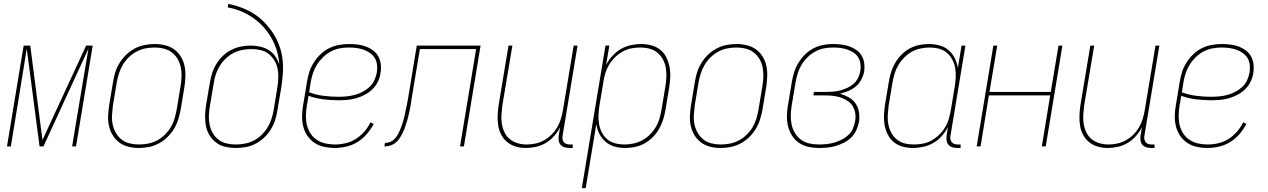

<svg xmlns="http://www.w3.org/2000/svg" viewBox="-20 -755 6540 990"><path d="M16 0 102 -520H136L199 -33L424 -520H458L372 0H352L369 -104Q385 -204 402.5 -304Q420 -404 436 -504L204 0H184L118 -504Q102 -404 85.5 -304Q69 -204 53 -104L36 0Z M695 8Q668 8 642 1.5Q616 -5 595.5 -20Q575 -35 561.5 -57Q548 -79 542 -105Q536 -131 537.5 -158.5Q539 -186 543 -213L563 -333Q567 -359 575 -384Q583 -409 597.5 -432Q612 -455 632 -474Q652 -493 676 -505.5Q700 -518 726 -523Q752 -528 778 -528Q805 -528 831.5 -521.5Q858 -515 878.5 -500Q899 -485 912.5 -463Q926 -441 931.5 -415Q937 -389 936 -361.5Q935 -334 931 -307L911 -187Q906 -161 898 -136Q890 -111 875.5 -88Q861 -65 841 -46Q821 -27 797 -14.5Q773 -2 747 3Q721 8 695 8ZM696 -10Q719 -10 743 -14.5Q767 -19 789 -30.5Q811 -42 829.5 -60Q848 -78 860.5 -99Q873 -120 880 -143.5Q887 -167 891 -190L911 -310Q915 -334 916 -358.5Q917 -383 912.5 -406.5Q908 -430 896.5 -450Q885 -470 867 -484Q849 -498 825.5 -504Q802 -510 777 -510Q754 -510 730.5 -505.5Q707 -501 685 -489.5Q663 -478 644.5 -460Q626 -442 613.5 -421Q601 -400 593.5 -376.5Q586 -353 582 -330L562 -210Q559 -186 557.5 -161.5Q556 -137 561 -113.5Q566 -90 577.5 -70Q589 -50 606.5 -36Q624 -22 647.5 -16Q671 -10 696 -10Z M1196 8Q1168 8 1142 2Q1116 -4 1095.5 -19Q1075 -34 1061.5 -55.5Q1048 -77 1042.5 -102.5Q1037 -128 1037.5 -155.5Q1038 -183 1042 -210L1062 -328Q1066 -353 1074 -378Q1082 -403 1096 -425.5Q1110 -448 1129.5 -467Q1149 -486 1173 -498Q1197 -510 1222.5 -515Q1248 -520 1273 -520Q1298 -520 1322 -514.5Q1346 -509 1366 -496.5Q1386 -484 1399.5 -464.5Q1413 -445 1420 -422Q1417 -477 1395.5 -527Q1374 -577 1338.5 -616Q1303 -655 1256 -681Q1209 -707 1154 -717L1157 -735Q1193 -728 1227 -715Q1261 -702 1290.5 -683Q1320 -664 1344 -639Q1368 -614 1387.5 -584.5Q1407 -555 1419.5 -521.5Q1432 -488 1436.5 -451.5Q1441 -415 1438.5 -377.5Q1436 -340 1430 -302L1410 -184Q1406 -159 1398 -134Q1390 -109 1375.5 -86Q1361 -63 1341 -44.5Q1321 -26 1297 -13.5Q1273 -1 1247 3.5Q1221 8 1196 8ZM1196 -10Q1219 -10 1242.5 -14.5Q1266 -19 1288 -30Q1310 -41 1328 -58.5Q1346 -76 1359 -97Q1372 -118 1379.5 -141Q1387 -164 1391 -187L1410 -304Q1414 -328 1415 -352.5Q1416 -377 1411.5 -400Q1407 -423 1395 -443Q1383 -463 1365 -477Q1347 -491 1324 -496.5Q1301 -502 1276 -502Q1253 -502 1229.5 -497.5Q1206 -493 1184.5 -482Q1163 -471 1144.5 -453.5Q1126 -436 1113 -415Q1100 -394 1092.5 -371Q1085 -348 1082 -325L1062 -207Q1058 -183 1057 -158.5Q1056 -134 1061 -111Q1066 -88 1077.5 -68Q1089 -48 1107 -34.5Q1125 -21 1148 -15.5Q1171 -10 1196 -10Z M1705 8Q1677 8 1650 2Q1623 -4 1601.5 -18.5Q1580 -33 1565 -55Q1550 -77 1543.5 -103Q1537 -129 1537.5 -157Q1538 -185 1543 -213L1563 -333Q1567 -359 1575 -384Q1583 -409 1597.5 -432Q1612 -455 1632 -474.5Q1652 -494 1676 -506Q1700 -518 1726.5 -523Q1753 -528 1778 -528Q1801 -528 1823 -525.5Q1845 -523 1865.5 -515.5Q1886 -508 1903.5 -495Q1921 -482 1931 -463.5Q1941 -445 1943.5 -423Q1946 -401 1942 -378Q1939 -356 1928.5 -334Q1918 -312 1900.5 -295Q1883 -278 1861 -266.5Q1839 -255 1816.5 -248.5Q1794 -242 1771 -240Q1748 -238 1725 -238Q1685 -238 1646 -243Q1607 -248 1571 -261L1562 -210Q1558 -185 1557.5 -159.5Q1557 -134 1562.5 -110.5Q1568 -87 1581 -67Q1594 -47 1613.5 -34Q1633 -21 1657 -15.5Q1681 -10 1707 -10Q1734 -10 1762 -16.5Q1790 -23 1814.5 -38.5Q1839 -54 1858.5 -76.5Q1878 -99 1890 -124L1907 -116Q1892 -88 1871 -63.5Q1850 -39 1823 -22.5Q1796 -6 1765.5 1Q1735 8 1705 8ZM1725 -256Q1746 -256 1767 -258Q1788 -260 1808.5 -265.5Q1829 -271 1848.5 -281Q1868 -291 1884.5 -306Q1901 -321 1910 -340.5Q1919 -360 1923 -381Q1926 -401 1924 -420.5Q1922 -440 1912.5 -455.5Q1903 -471 1887.5 -482Q1872 -493 1854.5 -499Q1837 -505 1817.5 -507.5Q1798 -510 1778 -510Q1755 -510 1731.5 -505.5Q1708 -501 1686 -489.5Q1664 -478 1645.5 -460Q1627 -442 1614 -421Q1601 -400 1593.5 -377Q1586 -354 1582 -330L1574 -279Q1609 -266 1647.5 -261Q1686 -256 1725 -256Z M1962 0 1965 -18Q1976 -18 1987.5 -21.5Q1999 -25 2008.5 -33Q2018 -41 2025 -51.5Q2032 -62 2037 -72.5Q2042 -83 2046.5 -94.5Q2051 -106 2054.5 -117Q2058 -128 2061.5 -139.5Q2065 -151 2067 -162Q2069 -173 2071.5 -184.5Q2074 -196 2076.5 -207.5Q2079 -219 2081 -230.5Q2083 -242 2085 -253L2129 -520H2458L2372 0H2352L2435 -502H2145L2103 -250Q2101 -235 2098.5 -220Q2096 -205 2093 -190Q2090 -175 2086.5 -160Q2083 -145 2078.5 -130Q2074 -115 2069 -100.5Q2064 -86 2057 -71.5Q2050 -57 2041.5 -43.5Q2033 -30 2020 -19.5Q2007 -9 1992 -4.5Q1977 0 1962 0Z M2692 8Q2665 8 2640.5 1Q2616 -6 2596.5 -21.5Q2577 -37 2565 -59.5Q2553 -82 2549 -107.5Q2545 -133 2546 -159.5Q2547 -186 2551 -213L2602 -520H2622L2570 -210Q2567 -186 2565.5 -162Q2564 -138 2568 -115Q2572 -92 2582 -71.5Q2592 -51 2609.5 -37Q2627 -23 2649.5 -16.5Q2672 -10 2696 -10Q2718 -10 2741.5 -15Q2765 -20 2786 -32Q2807 -44 2824.5 -61.5Q2842 -79 2854 -100Q2866 -121 2872.5 -143.5Q2879 -166 2883 -189L2938 -520H2958L2881 -56Q2879 -47 2880.5 -38Q2882 -29 2887.5 -22Q2893 -15 2901.5 -12.5Q2910 -10 2919 -10H2933V8H2916Q2903 8 2891 4.5Q2879 1 2871 -8Q2863 -17 2861 -30Q2859 -43 2861 -56L2868 -99Q2856 -75 2837 -53.5Q2818 -32 2794.5 -18Q2771 -4 2744.5 2Q2718 8 2692 8Z M2980 215 3102 -520H3122L3105 -420Q3118 -445 3137.5 -466.5Q3157 -488 3181 -502Q3205 -516 3232 -522Q3259 -528 3285 -528Q3312 -528 3337.5 -521.5Q3363 -515 3383 -499.5Q3403 -484 3414.5 -461.5Q3426 -439 3431.5 -413.5Q3437 -388 3436 -361Q3435 -334 3431 -307L3411 -187Q3407 -162 3399 -137.5Q3391 -113 3378 -90Q3365 -67 3345.5 -47.5Q3326 -28 3302.5 -15Q3279 -2 3253.5 3Q3228 8 3203 8Q3175 8 3148.5 0.5Q3122 -7 3102.5 -24Q3083 -41 3070.5 -65Q3058 -89 3055 -116L3000 215ZM3200 -10Q3223 -10 3246.5 -15Q3270 -20 3291.5 -31.5Q3313 -43 3331 -61Q3349 -79 3361.5 -100Q3374 -121 3380.5 -144Q3387 -167 3391 -190L3411 -310Q3415 -334 3416 -358.5Q3417 -383 3413 -406Q3409 -429 3398 -449Q3387 -469 3369.5 -483.5Q3352 -498 3329 -504Q3306 -510 3281 -510Q3258 -510 3235 -505.5Q3212 -501 3190.5 -489Q3169 -477 3151 -459.5Q3133 -442 3120.5 -421Q3108 -400 3101 -377Q3094 -354 3091 -331L3071 -211Q3067 -187 3066 -162.5Q3065 -138 3069 -115Q3073 -92 3083.5 -71.5Q3094 -51 3111.5 -36.5Q3129 -22 3152 -16Q3175 -10 3200 -10Z M3695 8Q3668 8 3642 1.5Q3616 -5 3595.5 -20Q3575 -35 3561.5 -57Q3548 -79 3542 -105Q3536 -131 3537.5 -158.5Q3539 -186 3543 -213L3563 -333Q3567 -359 3575 -384Q3583 -409 3597.5 -432Q3612 -455 3632 -474Q3652 -493 3676 -505.5Q3700 -518 3726 -523Q3752 -528 3778 -528Q3805 -528 3831.5 -521.5Q3858 -515 3878.5 -500Q3899 -485 3912.5 -463Q3926 -441 3931.5 -415Q3937 -389 3936 -361.5Q3935 -334 3931 -307L3911 -187Q3906 -161 3898 -136Q3890 -111 3875.5 -88Q3861 -65 3841 -46Q3821 -27 3797 -14.5Q3773 -2 3747 3Q3721 8 3695 8ZM3696 -10Q3719 -10 3743 -14.5Q3767 -19 3789 -30.5Q3811 -42 3829.5 -60Q3848 -78 3860.5 -99Q3873 -120 3880 -143.5Q3887 -167 3891 -190L3911 -310Q3915 -334 3916 -358.5Q3917 -383 3912.5 -406.5Q3908 -430 3896.5 -450Q3885 -470 3867 -484Q3849 -498 3825.5 -504Q3802 -510 3777 -510Q3754 -510 3730.5 -505.5Q3707 -501 3685 -489.5Q3663 -478 3644.5 -460Q3626 -442 3613.5 -421Q3601 -400 3593.5 -376.5Q3586 -353 3582 -330L3562 -210Q3559 -186 3557.5 -161.5Q3556 -137 3561 -113.5Q3566 -90 3577.5 -70Q3589 -50 3606.5 -36Q3624 -22 3647.5 -16Q3671 -10 3696 -10Z M4202 8Q4174 8 4147.5 2Q4121 -4 4099.5 -18.5Q4078 -33 4064 -55.5Q4050 -78 4043.5 -103.5Q4037 -129 4037.5 -157Q4038 -185 4043 -213L4063 -333Q4067 -358 4075 -383Q4083 -408 4097 -431Q4111 -454 4130.5 -473.5Q4150 -493 4174 -505.5Q4198 -518 4223.5 -523Q4249 -528 4274 -528Q4296 -528 4317.5 -525.5Q4339 -523 4359 -516Q4379 -509 4395.5 -497.5Q4412 -486 4422.5 -468.5Q4433 -451 4436 -430Q4439 -409 4436 -387Q4432 -365 4421 -344.5Q4410 -324 4393 -309.5Q4376 -295 4354.5 -286Q4333 -277 4311 -272Q4335 -265 4356.5 -253Q4378 -241 4391.5 -221.5Q4405 -202 4409 -177Q4413 -152 4409 -126Q4405 -105 4395.5 -84Q4386 -63 4369.5 -46.5Q4353 -30 4332 -19.5Q4311 -9 4289.5 -2.5Q4268 4 4246 6Q4224 8 4202 8ZM4202 -10Q4222 -10 4241.5 -12Q4261 -14 4280.5 -19.5Q4300 -25 4319 -34.5Q4338 -44 4353.5 -58Q4369 -72 4377.5 -91Q4386 -110 4389 -129Q4393 -150 4390 -170Q4387 -190 4377.5 -206.5Q4368 -223 4351.5 -234Q4335 -245 4316.5 -251.5Q4298 -258 4278 -260.5Q4258 -263 4237 -263H4174L4177 -281H4240Q4258 -281 4276.5 -282.5Q4295 -284 4313 -289Q4331 -294 4349 -302Q4367 -310 4381.5 -323Q4396 -336 4404.5 -353.5Q4413 -371 4416 -389Q4419 -408 4416.5 -426.5Q4414 -445 4404.5 -460Q4395 -475 4380 -484.5Q4365 -494 4347.5 -500Q4330 -506 4311.5 -508Q4293 -510 4274 -510Q4251 -510 4228 -505.5Q4205 -501 4183 -489Q4161 -477 4143 -459Q4125 -441 4112.5 -420Q4100 -399 4093 -376Q4086 -353 4082 -330L4062 -210Q4058 -185 4057.5 -160Q4057 -135 4062 -112Q4067 -89 4079.5 -68.5Q4092 -48 4110.5 -34.5Q4129 -21 4153 -15.5Q4177 -10 4202 -10Z M4688 8Q4661 8 4636 1.5Q4611 -5 4591 -20.5Q4571 -36 4559 -58.5Q4547 -81 4542 -106.5Q4537 -132 4538 -159Q4539 -186 4543 -213L4563 -333Q4567 -358 4574.5 -382.5Q4582 -407 4595.5 -430Q4609 -453 4628 -472.5Q4647 -492 4670.5 -505Q4694 -518 4719.5 -523Q4745 -528 4770 -528Q4798 -528 4825 -520.5Q4852 -513 4871.5 -496Q4891 -479 4903 -455Q4915 -431 4919 -404L4938 -520H4958L4881 -56Q4879 -47 4880.5 -38Q4882 -29 4887.5 -22Q4893 -15 4901.5 -12.5Q4910 -10 4919 -10H4933V8H4916Q4903 8 4891 4.5Q4879 1 4871 -8Q4863 -17 4861 -30Q4859 -43 4861 -56L4868 -100Q4855 -75 4836 -53.5Q4817 -32 4792.5 -18Q4768 -4 4741 2Q4714 8 4688 8ZM4692 -10Q4715 -10 4738.5 -14.5Q4762 -19 4783.5 -31Q4805 -43 4823 -60.5Q4841 -78 4853.5 -99Q4866 -120 4872.5 -143Q4879 -166 4883 -189L4903 -309Q4907 -333 4908 -357.5Q4909 -382 4905 -405Q4901 -428 4890 -448.5Q4879 -469 4861.5 -483.5Q4844 -498 4821 -504Q4798 -510 4773 -510Q4750 -510 4726.5 -505Q4703 -500 4682 -488.5Q4661 -477 4643 -459Q4625 -441 4612.5 -420Q4600 -399 4593 -376Q4586 -353 4582 -330L4562 -210Q4559 -186 4557.5 -161.5Q4556 -137 4560.5 -114Q4565 -91 4575.5 -71Q4586 -51 4603.5 -36.5Q4621 -22 4644 -16Q4667 -10 4692 -10Z M5016 0 5102 -520H5122L5082 -281H5398L5438 -520H5458L5372 0H5352L5395 -263H5079L5036 0Z M5692 8Q5665 8 5640.5 1Q5616 -6 5596.5 -21.5Q5577 -37 5565 -59.5Q5553 -82 5549 -107.5Q5545 -133 5546 -159.5Q5547 -186 5551 -213L5602 -520H5622L5570 -210Q5567 -186 5565.5 -162Q5564 -138 5568 -115Q5572 -92 5582 -71.5Q5592 -51 5609.5 -37Q5627 -23 5649.5 -16.5Q5672 -10 5696 -10Q5718 -10 5741.5 -15Q5765 -20 5786 -32Q5807 -44 5824.5 -61.5Q5842 -79 5854 -100Q5866 -121 5872.5 -143.5Q5879 -166 5883 -189L5938 -520H5958L5881 -56Q5879 -47 5880.5 -38Q5882 -29 5887.5 -22Q5893 -15 5901.5 -12.5Q5910 -10 5919 -10H5933V8H5916Q5903 8 5891 4.5Q5879 1 5871 -8Q5863 -17 5861 -30Q5859 -43 5861 -56L5868 -99Q5856 -75 5837 -53.5Q5818 -32 5794.5 -18Q5771 -4 5744.5 2Q5718 8 5692 8Z M6205 8Q6177 8 6150 2Q6123 -4 6101.5 -18.5Q6080 -33 6065 -55Q6050 -77 6043.5 -103Q6037 -129 6037.5 -157Q6038 -185 6043 -213L6063 -333Q6067 -359 6075 -384Q6083 -409 6097.5 -432Q6112 -455 6132 -474.5Q6152 -494 6176 -506Q6200 -518 6226.5 -523Q6253 -528 6278 -528Q6301 -528 6323 -525.5Q6345 -523 6365.5 -515.5Q6386 -508 6403.5 -495Q6421 -482 6431 -463.5Q6441 -445 6443.5 -423Q6446 -401 6442 -378Q6439 -356 6428.5 -334Q6418 -312 6400.5 -295Q6383 -278 6361 -266.5Q6339 -255 6316.5 -248.5Q6294 -242 6271 -240Q6248 -238 6225 -238Q6185 -238 6146 -243Q6107 -248 6071 -261L6062 -210Q6058 -185 6057.5 -159.5Q6057 -134 6062.5 -110.5Q6068 -87 6081 -67Q6094 -47 6113.5 -34Q6133 -21 6157 -15.5Q6181 -10 6207 -10Q6234 -10 6262 -16.5Q6290 -23 6314.5 -38.5Q6339 -54 6358.5 -76.5Q6378 -99 6390 -124L6407 -116Q6392 -88 6371 -63.5Q6350 -39 6323 -22.5Q6296 -6 6265.5 1Q6235 8 6205 8ZM6225 -256Q6246 -256 6267 -258Q6288 -260 6308.5 -265.5Q6329 -271 6348.5 -281Q6368 -291 6384.5 -306Q6401 -321 6410 -340.5Q6419 -360 6423 -381Q6426 -401 6424 -420.5Q6422 -440 6412.5 -455.5Q6403 -471 6387.5 -482Q6372 -493 6354.5 -499Q6337 -505 6317.5 -507.5Q6298 -510 6278 -510Q6255 -510 6231.5 -505.5Q6208 -501 6186 -489.5Q6164 -478 6145.5 -460Q6127 -442 6114 -421Q6101 -400 6093.5 -377Q6086 -354 6082 -330L6074 -279Q6109 -266 6147.5 -261Q6186 -256 6225 -256Z"/></svg>

Font: Iosevka Term Curly Thin
Style: Italic
Weight: 100
Italic angle: -9°
Designer: Belleve Invis
Foundry: Belleve Invis
Version: Version 32.3.0